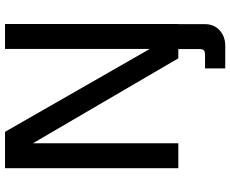

<svg xmlns="http://www.w3.org/2000/svg" viewBox="-98 -646 934 779"><g transform="rotate(-90 369.5 -256.0)"><path d="M77.1 0V-703.1H224.6L584.5 -74.7L561 -71.8V-703.1H662.1V0H522.9L153.8 -631.8L178.2 -635.3V0ZM481.9 190.4V108.4H536.1Q551.8 108.4 556.2 103Q560.5 97.7 560.5 81.5V-17.1H661.6V106.9Q661.6 144.5 636.7 167.5Q611.8 190.4 573.2 190.4Z"/></g></svg>

Font: Schibsted Grotesk Medium
Style: Regular
Weight: 500
Designer: Bakken & Baeck AS, Henrik Kongsvoll
Foundry: Schibsted ASA
Version: Version 1.100;gftools[0.9.25]